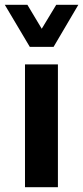

<svg xmlns="http://www.w3.org/2000/svg" viewBox="-33 -779 346 799"><path d="M71 0V-511H208V0ZM293 -759 190 -584H91L-13 -759H81L175 -602H106L201 -759Z"/></svg>

Font: Chivo SemiBold
Style: Regular
Weight: 600
Designer: Hector Gatti
Foundry: Omnibus-Type
Version: Version 2.002